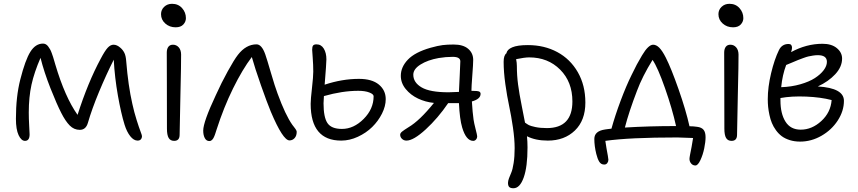

<svg xmlns="http://www.w3.org/2000/svg" viewBox="-20 -732 4525 1013"><path d="M111.8 11.2Q92.3 11.2 78.1 -19Q64 -49.3 64 -105Q64 -222.2 86.9 -312Q113.3 -416 140.4 -459Q167.5 -502 207 -502Q214.8 -502 221.7 -498.3Q228.5 -494.6 234.1 -487.1Q239.7 -479.5 244.1 -471.9Q248.5 -464.4 252.9 -452.1Q257.3 -439.9 260 -431.6Q262.7 -423.3 266.4 -410.2Q270 -397 272 -391.1Q322.8 -219.7 389.2 -126Q443.8 -296.9 511.2 -421.9Q533.2 -463.9 548.1 -480Q563 -496.1 579.1 -496.1Q597.2 -496.1 615.2 -480Q628.4 -468.8 636.2 -453.1Q644 -437.5 646 -408.2Q656.2 -281.2 678.2 -184.1Q688 -139.6 700.7 -99.4Q713.4 -59.1 721.2 -38.8Q729 -18.6 729 -14.2Q729 -3.4 723.1 3.2Q717.3 9.8 706.1 9.8Q685.5 9.8 667.2 -13.4Q648.9 -36.6 637.2 -74.2Q618.7 -133.8 602.1 -227.5Q585.4 -321.3 580.1 -417Q540 -337.4 502.4 -247.1Q464.8 -156.7 443.8 -84Q433.1 -46.9 400.9 -46.9Q370.6 -46.9 347.9 -69.8Q325.2 -92.8 303.2 -136.2Q279.8 -181.6 246.1 -266.8Q212.4 -352.1 193.8 -426.8Q160.6 -350.6 146.2 -285.2Q131.8 -219.7 131.8 -138.2Q131.8 -107.4 134 -68.1Q136.2 -28.8 136.2 -22.9Q136.2 11.2 111.8 11.2Z M906.7 -587.9Q874.5 -587.9 852.1 -607.9Q829.6 -627.9 829.6 -657.2Q829.6 -680.2 846.2 -696Q862.8 -711.9 887.7 -711.9Q920.4 -711.9 940.7 -689.2Q960.9 -666.5 960.9 -636.2Q960.9 -617.7 947.3 -602.8Q933.6 -587.9 906.7 -587.9ZM898.9 11.2Q878.9 11.2 869.9 -4.2Q860.8 -19.5 860.8 -53.2Q860.8 -178.2 860.4 -295.2Q859.9 -412.1 859.9 -454.1Q859.9 -473.6 868.2 -484.9Q876.5 -496.1 892.6 -496.1Q910.6 -496.1 922.9 -482.4Q935.1 -468.8 935.5 -444.8Q936 -403.3 931.9 -230.7Q927.7 -58.1 927.7 -21Q927.7 11.2 898.9 11.2Z M1084.5 12.2Q1068.8 12.2 1060.5 -3.4Q1052.2 -19 1052.2 -43Q1052.2 -88.4 1118.7 -230Q1148.4 -295.9 1181.9 -356.4Q1215.3 -417 1235.4 -442.9Q1278.3 -498 1333.5 -498Q1360.8 -498 1379.4 -445.8Q1388.2 -420.9 1409.4 -347.9Q1430.7 -274.9 1444.3 -238.8Q1485.8 -125 1522.5 -73.2Q1525.9 -68.8 1531.5 -61.5Q1537.1 -54.2 1539.3 -51Q1541.5 -47.9 1543.5 -43.7Q1545.4 -39.6 1545.4 -36.1Q1545.4 -15.6 1534.4 -3.4Q1523.4 8.8 1507.3 8.8Q1472.7 8.8 1408.7 -143.1Q1389.2 -189.9 1356.9 -281.7Q1324.7 -373.5 1308.6 -431.2Q1259.3 -366.2 1209.7 -265.6Q1160.2 -165 1122.6 -47.9Q1121.6 -44.9 1119.4 -38.1Q1117.2 -31.2 1116.2 -28.1Q1115.2 -24.9 1113 -19Q1110.8 -13.2 1109.4 -10.3Q1107.9 -7.3 1105.7 -2.9Q1103.5 1.5 1101.3 3.4Q1099.1 5.4 1096.4 7.8Q1093.8 10.3 1090.8 11.2Q1087.9 12.2 1084.5 12.2Z M1780.3 9.8Q1619.1 9.8 1619.1 -184.1Q1619.1 -207.5 1626 -267.6Q1632.8 -327.6 1632.8 -354Q1632.8 -389.2 1629.9 -427.2Q1627 -465.3 1627 -469.2Q1627 -485.4 1631.8 -491.7Q1636.7 -498 1649.9 -498Q1674.8 -498 1688.5 -475.3Q1702.1 -452.6 1702.1 -418.9Q1702.1 -398.9 1692.9 -285.2Q1785.2 -315.9 1874 -315.9Q1942.4 -315.9 1978.8 -285.9Q2015.1 -255.9 2015.1 -209Q2015.1 -171.9 1995.4 -132.6Q1975.6 -93.3 1943.8 -62Q1912.1 -30.8 1868.4 -10.5Q1824.7 9.8 1780.3 9.8ZM1687 -187Q1687 -113.8 1707.5 -82.8Q1728 -51.8 1784.2 -51.8Q1846.2 -51.8 1898.7 -104.5Q1951.2 -157.2 1951.2 -224.1Q1951.2 -235.4 1928.5 -244.1Q1905.8 -252.9 1870.1 -252.9Q1786.6 -252.9 1689 -225.1Q1687 -196.8 1687 -187Z M2124.5 9.8Q2110.4 9.8 2100.8 0.5Q2091.3 -8.8 2091.3 -21Q2091.3 -29.3 2100.6 -37.1Q2109.9 -44.9 2135.7 -61Q2193.8 -95.2 2269.5 -189Q2225.1 -193.4 2185.8 -211.9Q2146.5 -230.5 2120.6 -262.2Q2094.7 -293.9 2094.7 -332Q2094.7 -378.4 2132.1 -417.5Q2169.4 -456.5 2251.5 -480Q2291.5 -491.2 2315.7 -494.1Q2339.8 -497.1 2373.5 -497.1Q2423.8 -497.1 2450.2 -474.4Q2476.6 -451.7 2476.6 -416Q2476.6 -394.5 2471.9 -334Q2467.3 -273.4 2467.3 -252.9Q2502 -252.9 2509.3 -248.5Q2515.6 -244.6 2515.6 -236.8Q2515.6 -209.5 2469.7 -196.8Q2473.1 -138.7 2478.5 -101.1Q2481 -83.5 2489.3 -51Q2497.6 -18.6 2497.6 -13.2Q2497.6 -2.9 2491.5 4.2Q2485.4 11.2 2476.6 11.2Q2439.5 11.2 2418.5 -59.1Q2405.3 -103.5 2401.4 -188H2380.4H2344.7Q2290.5 -108.4 2226.1 -49.3Q2161.6 9.8 2124.5 9.8ZM2160.6 -337.9Q2160.6 -296.4 2204.6 -270.8Q2248.5 -245.1 2346.7 -245.1Q2367.2 -245.1 2401.4 -247.1Q2402.3 -272.5 2405.5 -333.3Q2408.7 -394 2408.7 -408.2Q2408.7 -432.1 2368.7 -432.1Q2332 -432.1 2294.4 -425.8Q2236.8 -415.5 2198.7 -391.6Q2160.6 -367.7 2160.6 -337.9Z M2689 261.2Q2673.8 261.2 2667 254.9Q2660.2 248.5 2660.2 232.9Q2660.2 222.7 2665.5 208.3Q2670.9 193.8 2677.7 178.2Q2684.6 162.6 2689.9 128.4Q2695.3 94.2 2695.3 49.8Q2695.3 2.4 2686.3 -59.6Q2677.2 -121.6 2666.3 -172.6Q2655.3 -223.6 2646.2 -288.3Q2637.2 -353 2637.2 -405.8Q2637.2 -440.4 2652.3 -451.2Q2655.3 -470.7 2682.9 -482.4Q2710.4 -494.1 2765.1 -494.1Q2851.6 -494.1 2920.2 -457.3Q2988.8 -420.4 3028.6 -351.1Q3068.4 -281.7 3068.4 -190.9Q3068.4 -96.7 3013.2 -43.5Q2958 9.8 2870.1 9.8Q2805.2 9.8 2760.3 -13.2Q2763.2 15.1 2763.2 45.9Q2763.2 148.9 2742.9 205.1Q2722.7 261.2 2689 261.2ZM2707 -383.8Q2707 -334 2713.4 -285.9Q2719.7 -237.8 2732.9 -172.4Q2746.1 -106.9 2750 -85Q2762.2 -76.2 2770.5 -71.8Q2778.8 -67.4 2804.4 -61.8Q2830.1 -56.2 2865.2 -56.2Q3000 -56.2 3000 -196.8Q3000 -299.8 2935.5 -364.5Q2871.1 -429.2 2772 -429.2Q2748.5 -429.2 2703.1 -419.9Q2707 -400.4 2707 -383.8Z M3648.9 141.1Q3635.3 141.1 3626.5 130.6Q3617.7 120.1 3617.7 106Q3617.7 100.1 3620.8 84Q3624 67.9 3628.9 42.7Q3633.8 17.6 3636.7 -3.9Q3573.7 -6.8 3553.7 -6.8Q3300.3 -6.8 3173.8 11.2Q3175.8 27.3 3179.9 50.5Q3184.1 73.7 3187 89.8Q3189.9 106 3189.9 110.8Q3189.9 120.6 3184.1 128.4Q3178.2 136.2 3168 136.2Q3150.9 136.2 3141.6 121.1Q3132.3 106 3126 80.1Q3115.7 38.1 3115.7 1Q3115.7 -40.5 3171.9 -48.8Q3173.8 -48.8 3186 -50.8Q3198.2 -52.7 3206.1 -53.2Q3225.1 -122.1 3254.6 -200.9Q3284.2 -279.8 3312 -335.9Q3329.1 -371.1 3339.8 -391.4Q3350.6 -411.6 3367.4 -439.9Q3384.3 -468.3 3398.9 -482.2Q3413.6 -496.1 3425.8 -496.1Q3442.9 -496.1 3458.7 -480Q3474.6 -463.9 3492.7 -428.2Q3521 -372.6 3560.1 -261.2Q3599.1 -149.9 3617.7 -65.9Q3638.2 -65.9 3657.7 -63Q3681.6 -60.1 3692.1 -47.1Q3702.6 -34.2 3702.6 -7.8Q3702.6 16.1 3695.6 50.5Q3688.5 85 3675.3 113Q3662.1 141.1 3648.9 141.1ZM3340.8 -252.9Q3297.9 -141.1 3276.9 -59.1Q3404.8 -66.9 3546.9 -66.9Q3526.9 -157.7 3488.5 -267.1Q3450.2 -376.5 3422.9 -416Q3368.7 -328.1 3340.8 -252.9Z M3847.7 -587.9Q3815.4 -587.9 3793 -607.9Q3770.5 -627.9 3770.5 -657.2Q3770.5 -680.2 3787.1 -696Q3803.7 -711.9 3828.6 -711.9Q3861.3 -711.9 3881.6 -689.2Q3901.9 -666.5 3901.9 -636.2Q3901.9 -617.7 3888.2 -602.8Q3874.5 -587.9 3847.7 -587.9ZM3839.8 11.2Q3819.8 11.2 3810.8 -4.2Q3801.8 -19.5 3801.8 -53.2Q3801.8 -178.2 3801.3 -295.2Q3800.8 -412.1 3800.8 -454.1Q3800.8 -473.6 3809.1 -484.9Q3817.4 -496.1 3833.5 -496.1Q3851.6 -496.1 3863.8 -482.4Q3876 -468.8 3876.5 -444.8Q3877 -403.3 3872.8 -230.7Q3868.7 -58.1 3868.7 -21Q3868.7 11.2 3839.8 11.2Z M4201.7 15.1Q4171.9 15.1 4147 7.3Q4122.1 -0.5 4104.7 -13.4Q4087.4 -26.4 4074 -44.9Q4060.5 -63.5 4052.5 -83Q4044.4 -102.5 4039.6 -125.5Q4034.7 -148.4 4032.7 -168.2Q4030.8 -188 4030.8 -209Q4030.8 -272 4048.3 -345.5Q4065.9 -418.9 4089.8 -467.8Q4105.5 -500 4140.6 -500Q4158.7 -500 4158.7 -480Q4158.7 -471.7 4153.8 -457Q4234.4 -501 4319.8 -501Q4367.7 -501 4395.3 -478Q4422.9 -455.1 4422.9 -422.9Q4422.9 -379.4 4387 -340.6Q4351.1 -301.8 4294.9 -275.9Q4432.6 -267.6 4432.6 -200.2Q4432.6 -146.5 4400.1 -96.4Q4367.7 -46.4 4314 -15.6Q4260.3 15.1 4201.7 15.1ZM4294.9 -440.9Q4282.7 -440.9 4269 -438.7Q4255.4 -436.5 4245.4 -434.3Q4235.4 -432.1 4217.5 -425.5Q4199.7 -418.9 4191.7 -415.8Q4183.6 -412.6 4160.2 -402.6Q4136.7 -392.6 4127.9 -389.2Q4107.9 -336.4 4101.6 -272Q4156.2 -273.9 4202.9 -287.4Q4249.5 -300.8 4279.3 -320.1Q4309.1 -339.4 4325.9 -361.8Q4342.8 -384.3 4342.8 -405.8Q4342.8 -440.9 4294.9 -440.9ZM4097.7 -202.1Q4097.7 -132.3 4124.3 -90.1Q4150.9 -47.9 4204.6 -47.9Q4263.7 -47.9 4313.2 -93.3Q4362.8 -138.7 4367.7 -204.1Q4310.5 -219.2 4233.4 -222.4Q4156.2 -225.6 4097.7 -214.8Z"/></svg>

Font: Shantell Sans Normal
Style: Regular
Weight: 300
Designer: Stephen Nixon, Anya Danilova, Shantell Martin
Foundry: Arrow Type
Version: Version 1.006;[559af2be0]